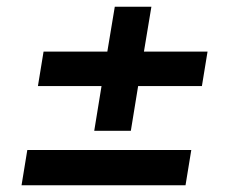

<svg xmlns="http://www.w3.org/2000/svg" viewBox="-20 -576 686 566"><path d="M91.8 -322.3 108.4 -423.8H296.4L318.4 -556.2H426.3L404.3 -423.8H591.8L575.2 -322.3H387.2L365.7 -190.4H257.8L279.3 -322.3ZM43.5 -29.8 60.5 -133.8H543.9L526.9 -29.8Z"/></svg>

Font: Inter Display SemiBold
Style: Italic
Weight: 600
Italic angle: -9.39999°
Designer: Rasmus Andersson
Foundry: rsms
Version: Version 4.000;git-a52131595